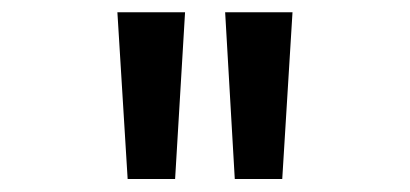

<svg xmlns="http://www.w3.org/2000/svg" viewBox="-20 -777 655 307"><path d="M184.1 -490.8 167.7 -757.4H275.9L260 -490.8ZM355.4 -490.8 340 -757.4H447.7L431.3 -490.8Z"/></svg>

Font: FiraCode Nerd Font
Style: Regular
Weight: 400
Designer: Carrois Corporate, Edenspiekermann AG, Nikita Prokopov
Foundry: Carrois Corporate, Edenspiekermann AG, Nikita Prokopov
Version: Version 6.002;Nerd Fonts 3.4.0